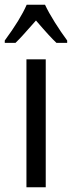

<svg xmlns="http://www.w3.org/2000/svg" viewBox="-46 -786 302 806"><path d="M65 0V-537H146V0ZM236 -616V-606H191Q164 -631 105 -700L90 -683Q43 -629 19 -606H-26V-616Q39 -704 66 -766H143Q158 -734 184 -692.5Q210 -651 236 -616Z"/></svg>

Font: Noto Sans UI Cond
Style: Regular
Weight: 400
Width: 3
Designer: Monotype Design Team
Foundry: Monotype Imaging Inc.
Version: Version 1.001